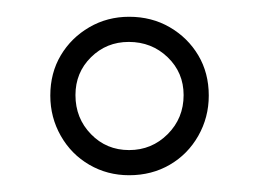

<svg xmlns="http://www.w3.org/2000/svg" viewBox="-20 -738 309 229"><path d="M134 -718Q161 -718 182.5 -705.5Q204 -693 216.5 -672Q229 -651 229 -624Q229 -598 216.5 -576Q204 -554 182.5 -541.5Q161 -529 134 -529Q108 -529 86.5 -541.5Q65 -554 52.5 -576Q40 -598 40 -624Q40 -651 52.5 -672Q65 -693 86.5 -705.5Q108 -718 134 -718ZM133.6 -688Q107 -688 88.5 -669.7Q70 -651.4 70 -624.6Q70 -597 88.5 -578Q106.9 -559 134 -559Q161 -559 180 -578Q199 -597 199 -624.6Q199 -651.4 180 -669.7Q161 -688 133.6 -688Z"/></svg>

Font: Kalnia Glaze Thin
Style: Regular
Weight: 100
Version: Version 1.110